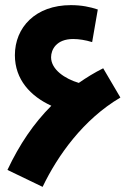

<svg xmlns="http://www.w3.org/2000/svg" viewBox="-20 -700 508 748"><path d="M146 28C205 -95 305 -235 449 -320L382 -434C348 -417 317 -398 287 -377C233 -393 179 -429 179 -477C179 -506 199 -548 265 -548C287 -548 313 -544 339 -536L361 -663C331 -673 298 -680 256 -680C118 -680 38 -593 38 -485C38 -390 99 -325 180 -288C112 -220 56 -138 9 -38Z"/></svg>

Font: Noto Sans Arabic UI
Style: Bold
Weight: 700
Designer: Monotype Design Team, Nadine Chahine and Nizar Qandah
Foundry: Monotype Imaging Inc.
Version: Version 2.010